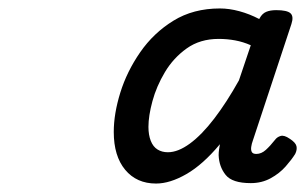

<svg xmlns="http://www.w3.org/2000/svg" viewBox="-20 -1160 722 454"><path d="M349 -726Q303 -726 276 -758.5Q249 -791 249 -848Q249 -891 264.5 -941Q280 -991 311.5 -1036.5Q343 -1082 390 -1111Q437 -1140 500 -1140Q522 -1140 546 -1133.5Q570 -1127 593 -1115L594 -1117Q600 -1128 609.5 -1132Q619 -1136 633 -1136Q659 -1136 667 -1128.5Q675 -1121 669 -1103L578 -828Q575 -820 574 -812.5Q573 -805 575.5 -800.5Q578 -796 586 -796Q598 -796 608.5 -805.5Q619 -815 630 -829Q635 -836 643.5 -838.5Q652 -841 665 -832Q679 -823 681 -814.5Q683 -806 678 -796Q670 -783 655.5 -766.5Q641 -750 620 -738.5Q599 -727 573 -727Q529 -727 513.5 -746.5Q498 -766 497 -793Q497 -800 498 -806.5Q499 -813 500 -819Q460 -771 421 -748.5Q382 -726 349 -726ZM331 -860Q331 -841 336.5 -827Q342 -813 352.5 -806.5Q363 -800 377 -800Q401 -800 429 -820.5Q457 -841 486.5 -879.5Q516 -918 545 -970L573 -1053Q555 -1061 536 -1064.5Q517 -1068 497 -1068Q453 -1068 421.5 -1045.5Q390 -1023 370 -989.5Q350 -956 340.5 -921Q331 -886 331 -860Z"/></svg>

Font: Playwrite CU
Style: Regular
Weight: 400
Designer: Veronika Burian, José Scaglione
Foundry: TypeTogether
Version: Version 1.002